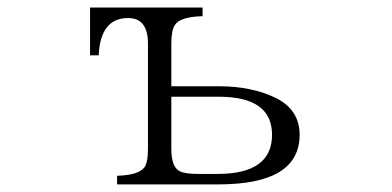

<svg xmlns="http://www.w3.org/2000/svg" viewBox="-20 -544 1040 510"><path d="M219.2 -523.9H518.1V-501Q459 -499.5 444.8 -478Q435.1 -463.9 435.1 -428.2V-314.9H561Q649.9 -314.9 713.9 -283.2Q775.9 -251.5 775.9 -186Q775.9 -54.2 560.1 -54.2H291V-77.1Q347.2 -78.6 363.3 -99.1Q373 -111.8 373 -148.9V-428.2Q373 -496.1 320.3 -496.1Q246.6 -496.1 242.2 -397H219.2ZM435.1 -287.1V-148.9Q435.1 -99.6 458 -88.9Q472.2 -82 505.9 -82H558.1Q702.6 -82 702.6 -186Q702.6 -287.1 561 -287.1Z"/></svg>

Font: I.Ming
Style: Regular
Weight: 400
Designer: Ichiten Fonts Project
Version: Version 6.11; Dec 27, 2019